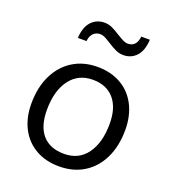

<svg xmlns="http://www.w3.org/2000/svg" viewBox="-134 -831 841 939"><g transform="rotate(20 286.0 -361.5)"><path d="M48 -236Q48 -320 78.5 -383Q109 -446 164 -480.5Q219 -515 292 -515Q362 -515 414.5 -485Q467 -455 495.5 -399.5Q524 -344 524 -271Q524 -187 493.5 -124Q463 -61 408 -27Q353 7 280 7Q210 7 157.5 -23Q105 -53 76.5 -108Q48 -163 48 -236ZM442 -274Q442 -357 402.5 -402.5Q363 -448 292 -448Q216 -448 173 -390Q130 -332 130 -233Q130 -148 169 -103.5Q208 -59 282 -59Q358 -59 400 -117Q442 -175 442 -274ZM250 -730Q271 -730 289.5 -721.5Q308 -713 333 -697Q354 -684 366.5 -678Q379 -672 391 -672Q413 -672 426 -686.5Q439 -701 441 -727H486Q483 -670 456.5 -641Q430 -612 389 -612Q368 -612 349.5 -620.5Q331 -629 306 -645Q284 -659 272.5 -664.5Q261 -670 249 -670Q227 -670 213 -655Q199 -640 197 -615H152Q155 -672 182 -701Q209 -730 250 -730Z"/></g></svg>

Font: Muli
Style: Italic
Weight: 400
Italic angle: -4.541°
Designer: Vernon Adams
Foundry: Vernon Adams
Version: Version 2.001